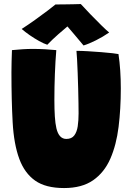

<svg xmlns="http://www.w3.org/2000/svg" viewBox="-20 -915 646 948"><path d="M296.5 13.5Q205.5 13.5 153.5 -23.2Q101.5 -60 75.5 -130Q48.5 -203 42.5 -310.8Q36.5 -418.5 36.5 -557.5Q36.5 -583 37.2 -610.5Q38 -638 39 -667.5Q65 -670 91.2 -671.8Q117.5 -673.5 141 -673.5Q171.5 -673.5 202.2 -671.8Q233 -670 258 -667.5Q253.5 -614.5 251 -550Q248.5 -485.5 248.5 -422Q248.5 -375 250.8 -340Q253 -305 258.5 -281.5Q271 -229 307.5 -229Q333.5 -229 346.5 -246Q359.5 -263 363.8 -291.5Q368 -320 368 -355Q368 -373.5 367.5 -406.2Q367 -439 366 -478.2Q365 -517.5 363.5 -555.2Q362 -593 360.5 -622.2Q359 -651.5 357.5 -664Q382 -664 415 -662Q448 -660 480.2 -657.5Q512.5 -655 536 -652.2Q559.5 -649.5 565 -648Q576.5 -570.5 576.5 -478.5Q576.5 -377.5 565.5 -288.5Q554.5 -199.5 524.8 -131.5Q495 -63.5 439.8 -25Q384.5 13.5 296.5 13.5ZM379 -895Q398 -874 426 -845Q454 -816 480 -790.5Q506 -765 519 -754.5Q488 -733 453.5 -715.8Q419 -698.5 392.5 -690.5Q370 -718 347.2 -744.5Q324.5 -771 313 -784.5Q296.5 -771 267.8 -745.8Q239 -720.5 213.5 -694Q196.5 -699.5 173 -712.5Q149.5 -725.5 126.5 -741.5Q103.5 -757.5 87 -772Q117.5 -791.5 152.5 -816.5Q187.5 -841.5 215.8 -863Q244 -884.5 254 -893Q264.5 -893 289.5 -893.2Q314.5 -893.5 340.5 -894Q366.5 -894.5 379 -895Z"/></svg>

Font: Grandstander Black
Style: Regular
Weight: 900
Designer: Tyler Finck
Foundry: Etcetera Type Co
Version: Version 1.200; ttfautohint (v1.8.3)